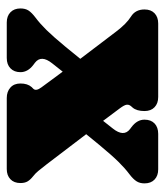

<svg xmlns="http://www.w3.org/2000/svg" viewBox="20 -508 488 568"><g transform="rotate(90 264.0 -224.0)"><path d="M300.5 -334.5 337.5 -285 360 -313.5Q386 -346 362 -364.5L356 -369Q334 -385.5 334 -407.5Q334 -426.5 345.2 -437.2Q356.5 -448 376 -448H481Q500 -448 511.2 -437.2Q522.5 -426.5 522.5 -407.5Q522.5 -393.5 516.2 -383.8Q510 -374 495.5 -363Q477.5 -349.5 458.8 -330.5Q440 -311.5 408.5 -273.5L377 -235L466.5 -117.5Q479 -101.5 485.8 -93.2Q492.5 -85 502 -77.5Q511.5 -70 516.5 -61.8Q521.5 -53.5 521.5 -40.5Q521.5 -21.5 510.2 -10.8Q499 0 480 0H270Q251 0 239 -10.8Q227 -21.5 227 -40.5Q227 -61.5 237.5 -73.5L243 -79Q250 -87 238.5 -102.5L192 -165.5L167.5 -134.5Q141.5 -102 165.5 -83.5L171.5 -79Q193.5 -62.5 193.5 -40.5Q193.5 -22 182.2 -11Q171 0 151.5 0H46.5Q27.5 0 16.2 -11Q5 -22 5 -40.5Q5 -55 11.2 -64.5Q17.5 -74 32 -85Q50 -98.5 68.8 -117.5Q87.5 -136.5 119 -174.5L154 -217.5L73.5 -323.5Q50.5 -354 29 -367.5Q8 -380.5 8 -407.5Q8 -426.5 19.2 -437.2Q30.5 -448 49.5 -448H267Q286 -448 297.2 -437.2Q308.5 -426.5 308.5 -407.5Q308.5 -384 298 -372L294 -367.5Q289 -361.5 289.8 -354.8Q290.5 -348 300.5 -334.5Z"/></g></svg>

Font: Fraunces 144pt SuperSoft Black
Style: Regular
Weight: 900
Version: Version 1.000;[b76b70a41]